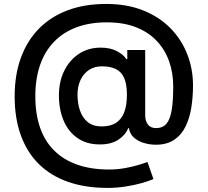

<svg xmlns="http://www.w3.org/2000/svg" viewBox="-20 -732 1031 953"><path d="M514.2 200.7Q403.8 200.7 317.9 170.7Q231.9 140.6 172.9 82.3Q113.8 23.9 83.3 -60.8Q52.7 -145.5 52.7 -253.9Q52.7 -358.9 83 -443.4Q113.3 -527.8 171.4 -587.9Q229.5 -647.9 314 -680.2Q398.4 -712.4 507.3 -712.4Q610.4 -712.4 690.4 -680.4Q770.5 -648.4 825.7 -592.3Q880.9 -536.1 909.4 -462.9Q938 -389.6 938 -308.1Q938 -251 929.7 -198.5Q921.4 -146 901.1 -104.2Q880.9 -62.5 844.7 -38.1Q808.6 -13.7 753.4 -13.7Q724.6 -13.7 695.6 -22Q666.5 -30.3 645.5 -48.3Q624.5 -66.4 620.1 -95.7H616.2Q603 -62 567.6 -38.6Q532.2 -15.1 475.6 -15.1Q410.2 -15.1 364.7 -46.6Q319.3 -78.1 295.9 -133.1Q272.5 -188 272.5 -258.8Q272.5 -327.6 299.1 -381.1Q325.7 -434.6 372.3 -465.1Q418.9 -495.6 479.5 -495.6Q526.9 -495.6 560.1 -478.3Q593.3 -460.9 606.9 -438.5H611.8V-483.9H700.7V-158.2Q700.7 -131.8 714.1 -114Q727.5 -96.2 754.4 -96.2Q788.1 -96.2 806.4 -118.2Q824.7 -140.1 832.3 -186Q839.8 -231.9 839.8 -303.2Q839.8 -369.6 819.6 -427.2Q799.3 -484.9 758.3 -528.6Q717.3 -572.3 655.3 -596.7Q593.3 -621.1 510.3 -621.1Q424.8 -621.1 358.9 -596.2Q293 -571.3 247.6 -523.9Q202.1 -476.6 178.7 -408.7Q155.3 -340.8 155.3 -254.4Q155.3 -167 178.7 -99.1Q202.1 -31.2 248.8 15.1Q295.4 61.5 363.8 85.4Q432.1 109.4 521.5 109.4Q561 109.4 598.1 102.8Q635.3 96.2 665 87.4Q694.8 78.6 711.9 71.8L741.7 156.7Q718.3 167 681.6 177.2Q645 187.5 601.6 194.1Q558.1 200.7 514.2 200.7ZM484.4 -104.5Q528.3 -104.5 555.9 -122.3Q583.5 -140.1 596.7 -175Q609.9 -210 609.9 -262.2Q609.9 -314.9 595.9 -345.7Q582 -376.5 554.4 -389.6Q526.9 -402.8 486.3 -402.8Q447.8 -402.8 420.7 -384.3Q393.6 -365.7 379.2 -334Q364.7 -302.2 364.7 -262.2Q364.7 -219.2 377 -183.3Q389.2 -147.5 415.5 -126Q441.9 -104.5 484.4 -104.5Z"/></svg>

Font: Inter Cardless
Style: Medium
Weight: 500
Designer: Rasmus Andersson
Foundry: rsms
Version: Version 4.001;git-9221beed3